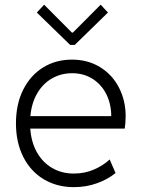

<svg xmlns="http://www.w3.org/2000/svg" viewBox="-20 -771 591 799"><path d="M46.4 -257.8Q46.4 -336.9 76.2 -397Q106 -457 158.9 -490Q211.9 -522.9 279.3 -522.9Q345.7 -522.9 396.7 -491.5Q447.8 -460 475.3 -406Q502.9 -352.1 502.9 -287.6Q502.9 -274.4 501.7 -259Q500.5 -243.7 499 -235.8H106Q109.9 -179.2 133.8 -137Q157.7 -94.7 197.3 -71.8Q236.8 -48.8 287.1 -48.8Q333.5 -48.8 372.1 -65.9Q410.6 -83 436.5 -107.4L460.9 -50.8Q428.2 -24.4 383.3 -8.3Q338.4 7.8 287.6 7.8Q216.8 7.8 161.9 -25.1Q106.9 -58.1 76.7 -118.4Q46.4 -178.7 46.4 -257.8ZM442.9 -287.6Q442.9 -337.4 422.9 -378.2Q402.8 -418.9 365.7 -442.6Q328.6 -466.3 280.3 -466.3Q234.4 -466.3 196.5 -444.8Q158.7 -423.3 135 -382.8Q111.3 -342.3 106.4 -287.6ZM279.3 -635.3H283.2L398.9 -751.5L429.2 -718.8L291 -584H272L133.3 -718.8L163.6 -751.5Z"/></svg>

Font: Reddit Sans Light
Style: Regular
Weight: 300
Designer: Stephen Hutchings
Foundry: Reddit
Version: Version 1.013